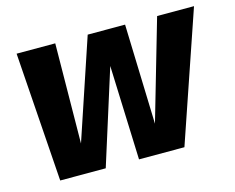

<svg xmlns="http://www.w3.org/2000/svg" viewBox="-80 -647 933 763"><g transform="rotate(-15 386.5 -266.0)"><path d="M621.1 -531.6H772.9L591 0H404.2L389.9 -388.1L267.3 0H80L43 -531.6H202L197.8 -120.6L335.5 -531.6H489.3L502.1 -120.6Z"/></g></svg>

Font: Fira Sans Variable
Style: Italic
Weight: 397
Italic angle: -8°
Designer: Carrois Corporate & Edenspiekermann AG
Foundry: Carrois Corporate GbR & Edenspiekermann AG
Version: Version 4.202